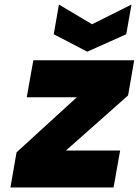

<svg xmlns="http://www.w3.org/2000/svg" viewBox="-20 -827 612 847"><path d="M537 -676 365 -599 217 -676 240 -807 386 -720 560 -807ZM271 -163H510L481 0H26L53 -155L319 -398H98L127 -561H572L545 -406Z"/></svg>

Font: Fz Poppins ExtBd
Style: Italic
Weight: 800
Italic angle: -10°
Designer: Ninad Kale (Devanagari), Jonny Pinhorn (Latin)
Foundry: Indian Type Foundry
Version: Vit hóa bi Vntype.Com & FontZin.Com